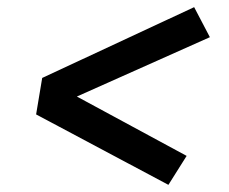

<svg xmlns="http://www.w3.org/2000/svg" viewBox="-20 -609 640 537"><path d="M451 -92 143 -256 81 -289 98 -391 523 -589 567 -505 195 -339 502 -173Z"/></svg>

Font: Iosevka Slab Semibold Extended
Style: Italic
Weight: 600
Width: 7
Italic angle: -9°
Monospace: yes
Designer: Belleve Invis
Foundry: Belleve Invis
Version: Version 11.1.0; ttfautohint (v1.8.3)